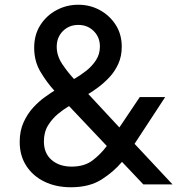

<svg xmlns="http://www.w3.org/2000/svg" viewBox="-20 -777 794 809"><path d="M279 12Q357 12 408.5 -21Q460 -54 494 -95L584 0H707L547 -171L676 -368H569L483 -240L352 -381Q371 -392 395 -410Q419 -428 441.5 -452Q464 -476 478.5 -508Q493 -540 493 -580Q493 -632 468 -671.5Q443 -711 401.5 -734Q360 -757 310 -757Q260 -757 217.5 -734Q175 -711 149.5 -670.5Q124 -630 124 -576Q124 -519 150.5 -474.5Q177 -430 209 -395Q193 -385 168.5 -367.5Q144 -350 120 -324Q96 -298 79.5 -262Q63 -226 63 -179Q63 -121 91 -78Q119 -35 167.5 -11.5Q216 12 279 12ZM219 -580Q219 -620 245 -646Q271 -672 310 -672Q349 -672 375 -646Q401 -620 401 -581Q401 -549 384.5 -523.5Q368 -498 343 -478.5Q318 -459 292 -444Q265 -473 242 -507.5Q219 -542 219 -580ZM165 -181Q165 -221 183 -249.5Q201 -278 225.5 -298Q250 -318 271 -330L430 -162Q405 -128 370.5 -101.5Q336 -75 282 -75Q230 -75 197.5 -103Q165 -131 165 -181Z"/></svg>

Font: Plus Jakarta Sans Medium
Style: Regular
Weight: 500
Designer: Gumpita Rahayu
Foundry: Tokotype
Version: Version 2.004; ttfautohint (v1.8.3)